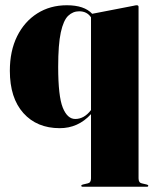

<svg xmlns="http://www.w3.org/2000/svg" viewBox="-20 -478 588 731"><path d="M294.5 233Q289.5 233 289.5 229Q289.5 226 295.5 224.5L314.5 220Q326.5 217.5 326.5 201V-43.5Q277.5 10 207.5 10Q120.5 10 69 -47.5Q17.5 -105 17.5 -208.5Q17.5 -284 45.2 -340Q73 -396 122 -427Q171 -458 234.5 -458Q301 -458 331 -425.5L488.5 -456Q496.5 -458 500.5 -458Q507.5 -458 507.5 -452V201Q507.5 217.5 519.5 220L538.5 224.5Q544.5 226 544.5 229Q544.5 233 539.5 233ZM201.5 -223.5Q201.5 -111.5 219 -68.2Q236.5 -25 266.5 -25Q300.5 -25 326.5 -59V-412Q311 -435 281.5 -435Q257.5 -435 239.5 -417.8Q221.5 -400.5 211.5 -354.8Q201.5 -309 201.5 -223.5Z"/></svg>

Font: Fraunces 144pt S000 Black
Style: Regular
Weight: 900
Version: Version 1.000; ttfautohint (v1.8.3)